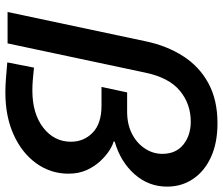

<svg xmlns="http://www.w3.org/2000/svg" viewBox="-76 -724 810 697"><g transform="rotate(90 328.5 -375.0)"><path d="M427 -760Q498 -760 549.5 -736.5Q601 -713 629 -671.5Q657 -630 657 -577Q657 -510 612 -459Q567 -408 494 -387L493 -383Q506 -380 525 -368Q544 -356 563.5 -335.5Q583 -315 596.5 -286Q610 -257 610 -219Q610 -155 573 -103Q536 -51 469.5 -20.5Q403 10 315 10Q291 10 265.5 8Q240 6 223 4.5Q206 3 206 3L225 -94Q225 -94 238.5 -92.5Q252 -91 271 -89.5Q290 -88 308 -88Q392 -88 443 -127.5Q494 -167 494 -228Q494 -275 461 -307Q428 -339 363 -339H295L315 -432H385Q430 -432 464 -449Q498 -466 518 -495.5Q538 -525 538 -560Q538 -609 504.5 -636Q471 -663 421 -663Q357 -663 309 -623.5Q261 -584 243 -497L137 2H23L130 -502Q146 -577 183.5 -635.5Q221 -694 281.5 -727Q342 -760 427 -760Z"/></g></svg>

Font: Be Vietnam Pro Medium
Style: Italic
Weight: 500
Italic angle: -12°
Designer: Lam Bao, Tony Le, Vietanh Nguyen
Foundry: Yellow Type Foundry
Version: Version 1.002; ttfautohint (v1.8.3)